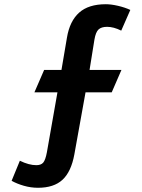

<svg xmlns="http://www.w3.org/2000/svg" viewBox="-20 -756 672 909"><path d="M35 100 74 5Q117 26 152 26Q174 26 184.5 14Q195 2 202 -35L252 -319H143L189 -425H271L297 -578Q310 -656 354.5 -696Q399 -736 481 -736Q506 -736 538.5 -728.5Q571 -721 597 -709L554 -611Q518 -629 487 -629Q460 -629 446.5 -616.5Q433 -604 427 -568L404 -425H555L509 -319H385L332 -25Q317 57 276 95Q235 133 160 133Q126 133 93 123.5Q60 114 35 100Z"/></svg>

Font: Niramit
Style: Bold
Weight: 700
Designer: Katatrad Aksorn Co.,Ltd.
Foundry: Cadson Demak Co.,Ltd.
Version: Version 1.001; ttfautohint (v1.6)